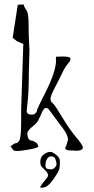

<svg xmlns="http://www.w3.org/2000/svg" viewBox="-20 -691 431 881"><path d="M215.8 85.9Q223.6 85.9 231.4 78.1Q239.3 70.3 239.3 61.5Q239.3 52.7 234.4 39.6Q229.5 26.4 215.8 26.4Q202.1 26.4 195.3 39.1Q188.5 51.8 188.5 66.9Q188.5 82 198.2 84Q208 85.9 215.8 85.9ZM200.2 112.8Q200.2 108.4 198.2 104.5Q196.3 100.6 194.3 98.1Q192.4 95.7 188.5 91.8L176.8 80.1Q168.9 72.3 167 66.9Q165 61.5 165 50.8Q165 22.5 194.3 9.8Q203.1 5.9 208.5 5.9Q213.9 5.9 219.7 7.8Q225.6 9.8 240.2 21.5Q254.9 33.2 254.9 50.8Q254.9 68.4 252.9 81.5Q251 94.7 224.6 132.3Q199.2 168.5 176.8 169.9L170.4 170.4Q167 170.4 164.6 169.4Q163.6 168 165 166Q168 160.2 174.8 151.4L198.2 121.1Q200.2 118.7 200.2 112.8ZM105.5 -78.1Q105.5 -44.9 130.9 -44.9Q150.4 -35.2 152.8 -28.3Q155.3 -21.5 156.2 -17.6H155.3Q148.4 -10.7 109.9 -4.4Q71.3 2 61 2Q50.8 2 44.9 0Q37.1 -2.9 30.3 -19.5Q23.4 -15.6 22.5 -15.6Q22.5 -16.6 47.9 -33.2H48.8Q63.5 -33.2 70.3 -50.3Q77.1 -67.4 77.1 -135.7V-188.5L86.9 -489.3L57.6 -502Q43.9 -512.7 38.1 -517.6L61.5 -668.9Q66.4 -669.9 72.3 -669.9H83Q84 -669.9 85 -670.9Q86.9 -670.9 88.9 -669.9Q90.8 -658.2 101.1 -644.5Q111.3 -630.9 111.3 -578.1Q111.3 -525.4 113.3 -496.1Q115.2 -466.8 115.2 -462.9L112.3 -361.3Q112.3 -259.8 105.5 -212.9L102.5 -182.6Q102.5 -165 125 -165Q147.5 -165 151.4 -190.4Q156.2 -203.1 185.5 -260.7Q236.3 -360.4 237.3 -413.1V-416L236.3 -418L237.3 -430.7L266.6 -431.6Q293.9 -431.6 300.8 -426.8Q303.7 -421.9 303.7 -418L302.7 -416Q302.7 -412.1 289.6 -396Q276.4 -379.9 263.2 -351.6Q250 -323.2 231 -287.6Q211.9 -252 211.9 -238.8Q211.9 -225.6 217.8 -220.7H218.8Q225.6 -214.8 231.9 -206.1Q238.3 -197.3 270 -145.5Q301.8 -93.8 330.1 -60.5Q358.4 -27.3 360.4 -14.6Q359.4 1 326.2 1Q325.2 0 324.2 0Q289.1 0 285.2 -3.9L278.3 -9.8Q279.3 -13.7 285.2 -25.4L292 -49.8Q292 -71.3 267.6 -103.5L202.1 -191.4Q196.3 -195.3 192.9 -195.3Q189.5 -195.3 187 -194.8Q184.6 -194.3 182.6 -191.9Q180.7 -189.5 179.2 -187.5Q177.7 -185.5 175.3 -181.2Q172.9 -176.8 171.9 -174.3Q170.9 -171.9 168.5 -166Q166 -160.2 158.2 -144.5Q152.3 -128.9 134.8 -115.2Q105.5 -91.8 105.5 -80.1Z"/></svg>

Font: Drukaatie burti
Style: Thin
Weight: 100
Version: Version 0.14